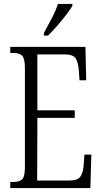

<svg xmlns="http://www.w3.org/2000/svg" viewBox="-20 -951 516 971"><path d="M32 0V-31H49Q80 -31 93 -45Q106 -59 106 -107V-604Q106 -655 92.5 -669Q79 -683 49 -683H32V-714H412L416 -545H382L379 -590Q376 -636 362.5 -656Q349 -676 306 -676H169V-393H358V-355H169L168 -38H329Q372 -38 386 -57Q400 -76 403 -115L407 -169H442L437 0ZM202 -784Q224 -825 243 -861Q262 -897 273 -931H346V-921Q336 -904 315.5 -877Q295 -850 270 -821.5Q245 -793 223 -771H202Z"/></svg>

Font: Noto Serif Tamil ExtraCondensed Light
Style: Regular
Weight: 300
Width: 2
Designer: Indian Type Foundry, Tom Grace, and the Monotype Design Team
Foundry: Monotype Imaging Inc.
Version: Version 2.004; ttfautohint (v1.8.4.7-5d5b)